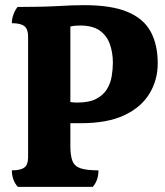

<svg xmlns="http://www.w3.org/2000/svg" viewBox="-20 -725 642 745"><path d="M49 0Q26 -26 26 -64Q60 -64 74.5 -75Q89 -86 89 -114V-584Q89 -612 74.5 -623.5Q60 -635 26 -635Q26 -652 32 -668.5Q38 -685 48 -698Q146 -698 205 -701.5Q264 -705 306 -705Q412 -705 474.5 -679Q537 -653 564.5 -602.5Q592 -552 592 -479Q592 -414 559.5 -361Q527 -308 461.5 -277.5Q396 -247 295 -247H253V-159Q253 -120 261.5 -99.5Q270 -79 294 -71.5Q318 -64 362 -64Q362 -25 340 0ZM279 -327Q326 -327 353.5 -341.5Q381 -356 395 -379Q409 -402 413.5 -429.5Q418 -457 418 -482Q418 -520 406.5 -553Q395 -586 367.5 -606Q340 -626 290 -626Q268 -626 253 -622V-329Q260 -328 266 -327.5Q272 -327 279 -327Z"/></svg>

Font: Calistoga
Style: Regular
Weight: 400
Designer: Yvonne Schuttler, Eben Sorkin
Foundry: www.sorkintype.com
Version: Version 1.010; ttfautohint (v1.8.4.7-5d5b)